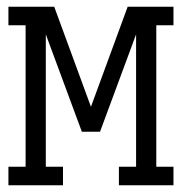

<svg xmlns="http://www.w3.org/2000/svg" viewBox="-20 -550 540 570"><path d="M5 0V-55H56V-475H5V-530H141L250 -233L359 -530H495V-475H444V-55H495V0H333V-55H384V-448L277 -159H223L116 -448V-55H167V0Z"/></svg>

Font: Iosevka Slab Light
Style: Regular
Weight: 300
Monospace: yes
Designer: Belleve Invis
Foundry: Belleve Invis
Version: Version 11.1.0; ttfautohint (v1.8.3)